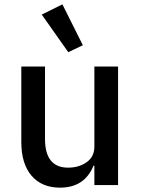

<svg xmlns="http://www.w3.org/2000/svg" viewBox="-20 -851 647 883"><path d="M361 -643 294 -611 172 -784 267 -831ZM78 -198V-545H187V-212Q187 -80 293 -80Q343 -80 378.5 -105Q414 -130 414 -177V-545H523V0H414V-89H410Q369 12 256 12Q172 12 125 -43Q78 -98 78 -198Z"/></svg>

Font: IBM Plex Sans JP Medm
Style: Regular
Weight: 500
Designer: Mike Abbink; Paul van der Laan; Pieter van Rosmalen; Wujin Sim; Yejin Wi; Jinhee Kim; Boomi Park; Yona Kim; Kichan Ma
Foundry: Sandoll Inc.
Version: Version 1.002